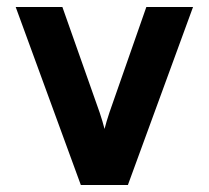

<svg xmlns="http://www.w3.org/2000/svg" viewBox="-20 -531 599 551"><path d="M266 -208Q275 -181 280 -161Q285 -181 294 -208L400 -511H534L347 0H212L25 -511H159Z"/></svg>

Font: ReCut ExtraBold
Style: Regular
Weight: 800
Designer: Giant Group (for alternate capitals set)
Version: Version 2.002;FEAKit 1.0